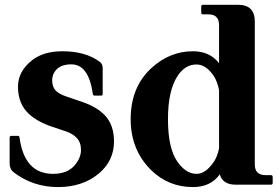

<svg xmlns="http://www.w3.org/2000/svg" viewBox="-20 -757 1147 787"><path d="M217.8 9.8Q115.2 9.8 36.1 -50.8Q19.5 -63.5 19.5 -86.9V-192.9Q19.5 -200.2 26.9 -200.2H52.7Q59.1 -200.2 60.1 -192.9Q80.1 -44.4 197.3 -44.4Q257.3 -44.4 287.1 -80.6Q312 -110.8 312 -142.3Q312 -173.8 293.9 -192.4Q277.3 -209.5 249.5 -218.8L196.8 -236.3Q133.8 -257.3 98.6 -290Q53.7 -331.5 53.7 -401.4Q53.7 -464.8 111.8 -510.3Q158.7 -546.9 235.8 -546.9Q331.1 -546.9 389.2 -503.4Q400.9 -494.6 400.9 -478V-372.6Q400.9 -365.2 395.5 -365.2H367.7Q361.3 -365.2 360.4 -372.6Q343.3 -493.2 272.5 -493.2Q233.4 -493.2 213.6 -474.1Q193.8 -455.1 193.8 -427.2Q193.8 -399.4 210.9 -383.3Q223.6 -371.1 253.9 -360.8L319.3 -338.4Q375 -319.3 407.7 -286.6Q447.3 -246.6 447.3 -177.2Q447.3 -98.1 385.3 -45.9Q318.8 9.8 217.8 9.8Z M946.3 0Q892.6 0 880.9 -42.5Q843.8 9.8 771 9.8Q670.4 9.8 599.1 -60.1Q515.6 -142.6 515.6 -268.6Q515.6 -398.9 599.1 -476.6Q674.8 -546.9 771 -546.9Q839.8 -546.9 877.9 -498V-654.3Q877.9 -698.2 834 -698.2H812Q804.7 -698.2 804.7 -705.6V-730Q804.7 -737.3 812 -737.3H956.1Q1024.4 -737.3 1024.4 -668.9V-83Q1024.4 -39.1 1068.4 -39.1H1090.3Q1097.7 -39.1 1097.7 -31.7V-7.3Q1097.7 0 1090.3 0ZM785.6 -44.4Q823.7 -44.4 857.4 -95.2Q870.6 -114.7 877.9 -148.9V-388.2Q870.1 -424.8 856 -445.8Q824.7 -492.7 785.2 -492.7Q738.8 -492.7 708 -445.8Q668.5 -386.2 668.5 -268.6Q668.5 -150.4 706.5 -95.2Q741.7 -44.4 785.6 -44.4Z"/></svg>

Font: Simply Serif
Style: Bold
Weight: 700
Designer: Wojciech Kalinowski "wmk69" (wmk69@o2.pl)
Foundry: Wojciech Kalinowski "wmk69" (wmk69@o2.pl)
Version: Version 1.0.0; 2022-02-18